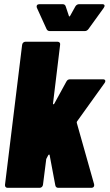

<svg xmlns="http://www.w3.org/2000/svg" viewBox="-20 -900 525 920"><path d="M157 -862 203 -761C206 -754 212 -751 219 -751H385C393 -751 399 -754 404 -761L477 -862C484 -872 482 -880 470 -880H359C352 -880 345 -876 341 -869L316 -824C313 -820 311 -820 310 -824L295 -869C293 -876 288 -880 280 -880H169C158 -880 153 -873 157 -862ZM16 0H170C178 0 185 -6 186 -15L201 -133C201 -135 201 -136 202 -139L211 -156C214 -161 218 -160 218 -156L245 -12C247 -3 252 0 260 0H417C428 0 433 -7 431 -17L348 -311C347 -314 348 -316 349 -318L481 -502C488 -512 485 -520 473 -520H316C308 -520 302 -517 298 -509L240 -403C237 -399 233 -399 234 -404L268 -685C270 -694 264 -700 256 -700H102C94 -700 87 -694 86 -685L4 -15C3 -6 8 0 16 0Z"/></svg>

Font: Barlow Condensed Black
Style: Italic
Weight: 900
Width: 3
Italic angle: -7°
Designer: Jeremy Tribby
Foundry: Tribby Type
Version: Version 1.422;hotconv 1.0.109;makeotfexe 2.5.65596